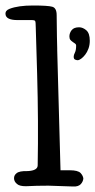

<svg xmlns="http://www.w3.org/2000/svg" viewBox="-62 -677 346 698"><path d="M47 0ZM204 1Q175 0 114 -2Q70 -2 32 0Q9 0 0 -8Q-11 -17 -11 -29Q-11 -40 -2 -47Q8 -56 39 -55Q75 -57 75 -76Q78 -232 73 -409Q68 -576 68 -577Q68 -598 65.5 -601Q63 -604 55 -604H2Q-41 -604 -42 -626Q-43 -639 -27 -645Q4 -657 58 -657Q112 -657 128 -652.5Q144 -648 144 -622Q145 -573 145 -543Q145 -540 146 -501Q146 -501 146 -494Q151 -308 158 -58H192Q221 -58 231 -48Q240 -38 241 -28Q240 -17 232 -8Q223 2 204 1ZM190.3 -544.5Q190.3 -556.7 198.4 -567.3Q206.6 -577.8 225.6 -577.8Q239.2 -577.8 251.8 -566.9Q264.4 -556 264.4 -528.8Q264.4 -513.2 259.6 -500.3Q254.9 -487.4 247.7 -478.2Q240.6 -469 233.1 -463.6Q225.6 -458.1 220.2 -458.1Q216.8 -458.1 211.4 -460.2Q205.9 -462.2 205.9 -471Q205.9 -477.2 210.3 -485.7Q214.8 -494.2 214.8 -511.8Q214.8 -515.9 211 -518.6Q207.3 -521.4 202.5 -524.4Q197.8 -527.5 194 -531.9Q190.3 -536.3 190.3 -544.5Z"/></svg>

Font: Scratch Savers
Style: Book
Weight: 400
Designer: Pablo Impallari, Rodrigo Fuenzalida, Brenda Gallo
Foundry: Pablo Impallari, Rodrigo Fuenzalida, Brenda Gallo
Version: Version 4.0b1